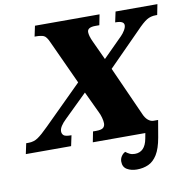

<svg xmlns="http://www.w3.org/2000/svg" viewBox="-133 -808 1081 1098"><g transform="rotate(-10 408.0 -258.5)"><path d="M574 197Q541 197 517 183Q493 169 493 137Q493 120 502.5 106Q512 92 525 86Q536 95 548.5 101Q561 107 578 107Q637 107 651 32L657 0H352L364 -61H382Q412 -61 423 -70Q434 -79 434 -96Q434 -110 428.5 -130Q423 -150 415 -165L357 -288L224 -158Q205 -140 194.5 -123.5Q184 -107 184 -93Q184 -79 193.5 -70Q203 -61 236 -61H239L226 0H-37L-24 -61H-10Q20 -61 44 -77Q68 -93 108 -133L329 -352L214 -602Q198 -640 181.5 -646.5Q165 -653 136 -653H129L142 -714H517L505 -653H482Q435 -653 435 -625Q435 -615 439 -600.5Q443 -586 453 -565L503 -457L616 -570Q628 -582 638 -598.5Q648 -615 648 -628Q648 -653 600 -653H597L610 -714H853L841 -653H832Q803 -653 780 -639Q757 -625 719 -585L531 -395L657 -114Q668 -87 683.5 -74Q699 -61 715 -61H742L725 38Q714 101 692.5 135.5Q671 170 641 183.5Q611 197 574 197Z"/></g></svg>

Font: Noto Serif Black
Style: Italic
Weight: 900
Italic angle: -12°
Designer: Monotype Design Team
Foundry: Monotype Imaging Inc.
Version: Version 2.013